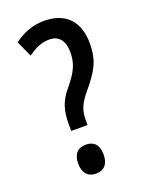

<svg xmlns="http://www.w3.org/2000/svg" viewBox="-139 -794 666 873"><g transform="rotate(-20 193.5 -357.0)"><path d="M131 -243V-211H210V-232C210 -281 220 -308 262 -359C320 -429 347 -471 347 -557C347 -663 290 -724 185 -724C134 -724 86 -707 40 -673L75 -596C111 -622 142 -636 179 -636C224 -636 250 -606 250 -549C250 -495 233 -459 187 -403C144 -353 131 -311 131 -243ZM110 -60C110 -15 133 10 172 10C209 10 233 -13 233 -60C233 -108 210 -130 172 -130C132 -130 110 -106 110 -60Z"/></g></svg>

Font: Noto Sans Bengali ExtraCondensed Medium
Style: Regular
Weight: 500
Width: 2
Designer: Joana Ranito - Universal Thirst; Jelle Bosma - Monotype Design Team
Foundry: Universal Thirst ehf.
Version: Version 3.000